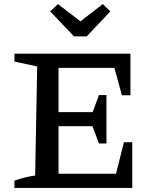

<svg xmlns="http://www.w3.org/2000/svg" viewBox="-20 -925 755 945"><path d="M590 -225H631V0H51V-36Q77 -45 102.5 -51.5Q128 -58 153 -61L163 -598L51 -622V-661H622V-456H580L543 -591H222L268 -637V-373H436L467 -457H504V-219H467L435 -304H268V-24L222 -70H551ZM344 -746 227 -869 265 -905 376 -820 486 -905 523 -869 407 -746Z"/></svg>

Font: Piazzolla Thin SemiBold
Style: Regular
Weight: 600
Version: Version 2.005